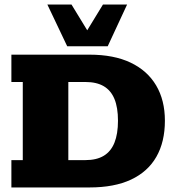

<svg xmlns="http://www.w3.org/2000/svg" viewBox="-20 -823 773 843"><path d="M30 0V-120H80V-463H30V-583H373Q480 -583 553.5 -548Q627 -513 665.5 -448Q704 -383 704 -293Q704 -200 666.5 -134.5Q629 -69 555.5 -34.5Q482 0 373 0ZM280 -120H355Q404 -120 435.5 -139Q467 -158 482.5 -196.5Q498 -235 498 -293Q498 -351 482.5 -388.5Q467 -426 435.5 -444.5Q404 -463 355 -463H280ZM275 -620 188 -803H294L363 -690L432 -803H538L453 -620Z"/></svg>

Font: Rokkitt SemiBold Black
Style: Regular
Weight: 900
Version: Version 3.103